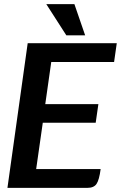

<svg xmlns="http://www.w3.org/2000/svg" viewBox="-20 -909 600 929"><path d="M228 -609 199 -405H456L443 -315H187L155 -91H467Q460 -38 447 -19Q434 0 403 0H16L114 -700H545L532 -609ZM204 -889H340L392 -738H301Z"/></svg>

Font: Krub SemiBold
Style: Italic
Weight: 600
Italic angle: -8°
Designer: Ekaluck Peanpanawate
Foundry: Cadson Demak Co.,Ltd.
Version: Version 1.000; ttfautohint (v1.6)